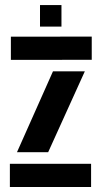

<svg xmlns="http://www.w3.org/2000/svg" viewBox="-20 -746 405 766"><path d="M19.4 0V-92.6H343.4V0ZM23.4 -507.1V-599.6L346 -600V-507.4ZM47.7 -138.7 191.3 -461.3H318.4L172.1 -138.7ZM139.6 -640V-725.7H225.2V-640Z"/></svg>

Font: Big Shoulders Stencil Thin
Style: Regular
Weight: 100
Designer: Patric King
Foundry: XO Type Co
Version: Version 2.001